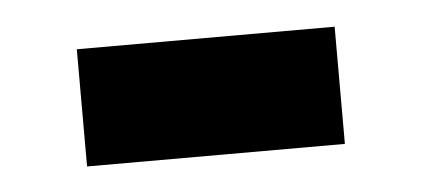

<svg xmlns="http://www.w3.org/2000/svg" viewBox="-26 -404 436 196"><g transform="rotate(-5 192.0 -306.0)"><path d="M321.3 -245.6H57.1V-365.7H321.3Z"/></g></svg>

Font: Robert Sans Black
Style: Regular
Weight: 900
Designer: Christian Robertson (extended by Adam Twardoch)
Foundry: Google
Version: Version 12.135;April 2, 2019;FontCreator 11.5.0.2425 64-bit;